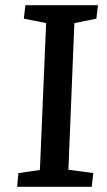

<svg xmlns="http://www.w3.org/2000/svg" viewBox="-20 -721 413 741"><path d="M158 -632 72 -649 78 -701H358L352 -649L267 -632L244 -66L340 -53L334 0H46L51 -53L134 -65Z"/></svg>

Font: Literata Medium
Style: Italic
Weight: 500
Italic angle: -2°
Designer: Latin by Veronika Burian and Jose Scaglione. Greek by Irene Vlachou. Cyrillic by Vera Evstafieva
Foundry: TypeTogether
Version: Version 3.103;gftools[0.9.29]